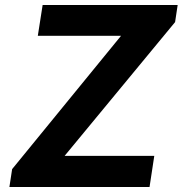

<svg xmlns="http://www.w3.org/2000/svg" viewBox="-20 -743 726 763"><path d="M17.4 0 28.2 -70.9 461.1 -600.8H130.3L149.4 -723H686L675.8 -655.2L236.8 -123.6H593.1L574.3 0Z"/></svg>

Font: Public Sans Thin
Style: Italic
Weight: 100
Italic angle: -8°
Designer: The Public Sans project authors (U.S. Web Design System). Libre Franklin designed by Pablo Impallari and Rodrigo Fuenzal
Version: Version 2.000